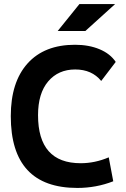

<svg xmlns="http://www.w3.org/2000/svg" viewBox="-20 -926 626 956"><path d="M365.2 9.8Q33.7 9.8 33.7 -347.7Q33.7 -517.1 117.2 -610.1Q200.7 -703.1 353.5 -703.1Q422.4 -703.1 475.6 -680.9Q528.8 -658.7 556.2 -617.7L483.9 -522.9Q437.5 -580.1 354.5 -580.1Q270.5 -580.1 220 -520.8Q169.4 -461.4 169.4 -352.5Q169.4 -113.3 381.8 -113.3Q452.6 -113.3 521.5 -142.6L543.9 -23.4Q459 9.8 365.2 9.8ZM267.1 -771.5 375.5 -905.8H553.2L404.8 -771.5Z"/></svg>

Font: Cascadia Mono
Style: Bold
Weight: 700
Monospace: yes
Designer: Aaron Bell
Foundry: Saja Typeworks
Version: Version 2404.023; ttfautohint (v1.8.4)